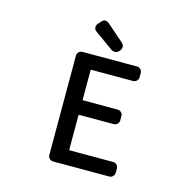

<svg xmlns="http://www.w3.org/2000/svg" viewBox="-133 -1108 1266 1246"><g transform="rotate(15 500.0 -485.5)"><path d="M332 0Q317.4 0 307.1 -10.3Q296.9 -20.5 296.9 -35.2V-701.2Q296.9 -715.8 307.1 -726.1Q317.4 -736.3 332 -736.3H697.3Q711.9 -736.3 722.2 -726.1Q732.4 -715.8 732.4 -701.2V-673.8Q732.4 -659.2 722.2 -648.9Q711.9 -638.7 697.3 -638.7H418Q413.1 -638.7 413.1 -634.8V-438.5Q413.1 -433.6 418 -433.6H648.4Q663.1 -433.6 673.3 -423.8Q683.6 -414.1 683.6 -399.4V-371.1Q683.6 -356.4 673.3 -346.2Q663.1 -335.9 648.4 -335.9H418Q413.1 -335.9 413.1 -332V-102.5Q413.1 -97.7 418 -97.7H709Q722.7 -97.7 732.9 -87.9Q743.2 -78.1 743.2 -63.5V-35.2Q743.2 -20.5 732.9 -10.3Q722.7 0 709 0ZM561.5 -803.7Q551.8 -793 537.1 -791Q534.2 -791 532.2 -791Q519.5 -791 509.8 -797.9L384.8 -887.7Q371.1 -897.5 371.1 -914.1Q371.1 -925.8 377.9 -934.6L398.4 -958Q407.2 -969.7 420.9 -970.7Q422.9 -970.7 423.8 -970.7Q436.5 -970.7 446.3 -961.9L563.5 -859.4Q575.2 -848.6 575.2 -833Q575.2 -819.3 566.4 -809.6Z"/></g></svg>

Font: Gen Jyuu Gothic L Monospace Medium
Style: Regular
Weight: 500
Designer: [Source Han Sans]
Ryoko NISHIZUKA  (kana & ideographs); Paul D. Hunt (Latin, Greek & Cyrillic); Wenlong ZHANG  (bopomofo
Version: Version 1.002.20150607